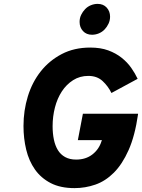

<svg xmlns="http://www.w3.org/2000/svg" viewBox="-20 -957 731 989"><path d="M454 -778Q425 -778 407.5 -797Q390 -816 390 -844Q390 -864 398 -880.5Q406 -897 418.5 -910Q431 -923 448 -930Q465 -937 483 -937Q512 -937 529.5 -918Q547 -899 547 -871Q547 -852 539 -835Q531 -818 518.5 -805Q506 -792 489 -785Q472 -778 454 -778ZM364 12Q291 12 241 -14Q191 -40 160 -84Q129 -128 115 -186Q101 -244 101 -308Q101 -388 123.5 -461Q146 -534 190 -589.5Q234 -645 298 -678.5Q362 -712 445 -712Q498 -712 537.5 -697.5Q577 -683 606.5 -659.5Q636 -636 656 -607.5Q676 -579 689 -551L554 -478Q537 -513 508.5 -539.5Q480 -566 435 -566Q391 -566 356.5 -544Q322 -522 298.5 -486Q275 -450 263 -403.5Q251 -357 251 -307Q251 -270 257.5 -238.5Q264 -207 278 -184Q292 -161 315.5 -148Q339 -135 372 -135Q422 -135 456 -161.5Q490 -188 503 -230L505 -235H381L407 -371H691V-368Q675 -257 642.5 -184Q610 -111 566.5 -67.5Q523 -24 471 -6Q419 12 364 12Z"/></svg>

Font: Overpass Heavy
Style: Italic
Weight: 900
Italic angle: -10°
Designer: Delve Withrington, Dave Bailey
Foundry: Delve Fonts
Version: Version 3.000;DELV;Overpass